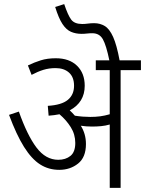

<svg xmlns="http://www.w3.org/2000/svg" viewBox="-20 -916 707 936"><path d="M399 -214Q399 -149 360.5 -118.5Q322 -88 269 -88Q217 -88 175.5 -114.5Q134 -141 97 -200Q60 -259 24 -356L72 -372Q113 -256 158 -196.5Q203 -137 264 -137Q300 -137 323.5 -156Q347 -175 347 -219Q347 -261 325 -296Q303 -331 270 -359Q245 -354 217 -352L213 -400Q280 -404 310.5 -429Q341 -454 341 -498Q341 -540 316.5 -562Q292 -584 251 -584Q219 -584 191.5 -575.5Q164 -567 134 -551L116 -597Q147 -612 179 -622Q211 -632 252 -632Q318 -632 355.5 -595.5Q393 -559 393 -498Q393 -417 320 -378Q333 -366 345 -352Q364 -349 383 -347.5Q402 -346 420 -346Q446 -346 468.5 -349Q491 -352 515 -359V-574H447V-622H513Q498 -695 481.5 -724.5Q465 -754 430 -754Q417 -754 404 -752.5Q391 -751 378 -751Q349 -751 326 -761Q303 -771 284.5 -799Q266 -827 249 -882L293 -896Q311 -842 327 -820.5Q343 -799 381 -799Q394 -799 408.5 -801Q423 -803 439 -803Q468 -803 491 -789Q514 -775 531.5 -736Q549 -697 563 -622H667V-574H568V0H515V-309Q494 -303 472.5 -301Q451 -299 428 -299Q401 -299 374 -303Q386 -284 392.5 -261.5Q399 -239 399 -214Z"/></svg>

Font: Noto Sans SemiCondensed Light
Style: Italic
Weight: 300
Width: 4
Italic angle: -12°
Designer: Monotype Design Team
Foundry: Monotype Imaging Inc.
Version: Version 2.013; ttfautohint (v1.8.4.7-5d5b)